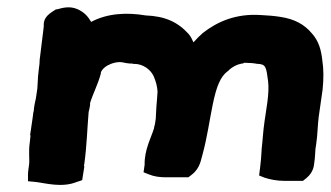

<svg xmlns="http://www.w3.org/2000/svg" viewBox="-20 -527 921 535"><path d="M100 -437C97 -416 95 -394 92 -372C91 -365 90 -359 90 -349L88 -333L86 -314C85 -302 85 -291 84 -280L80 -253C78 -244 75 -232 74 -218C72 -212 72 -203 71 -199L64 -151L65 -149L63 -130C59 -104 63 -84 61 -68C60 -59 58 -50 58 -40V-22L79 -20C106 -17 152 -3 194 -20L209 -25L215 -63L214 -65L215 -71C222 -121 223 -169 227 -215C228 -219 230 -226 231 -234V-240C239 -266 253 -292 261 -322V-325C262 -329 267 -336 274 -341C279 -345 296 -354 314 -354C322 -354 328 -351 342 -350H348L351 -349H354C380 -349 400 -332 408 -315C414 -301 418 -288 419 -272L418 -257C416 -238 415 -216 414 -196L412 -183C412 -180 410 -177 409 -169C401 -143 382 -109 383 -68L380 -47L395 -41C410 -35 425 -33 442 -33H505L514 -40C539 -59 540 -84 545 -99C557 -143 564 -193 573 -237C583 -285 594 -314 615 -329L617 -330V-331C628 -341 639 -347 654 -350H657L660 -352H664C676 -352 687 -351 697 -349H699C721 -348 722 -339 727 -301C729 -286 728 -264 725 -242L717 -188C713 -161 712 -136 709 -111V-109C708 -92 707 -77 705 -62L702 -38L717 -32C732 -27 751 -23 774 -23H824L833 -30C843 -38 853 -51 855 -68L856 -76C858 -88 858 -100 859 -112L861 -125C865 -152 865 -177 868 -201L879 -278C882 -308 882 -334 878 -360C875 -386 869 -412 849 -434C828 -459 801 -474 761 -480C743 -483 725 -484 708 -485C638 -490 586 -467 545 -435C536 -427 527 -418 519 -409C516 -415 513 -424 505 -433C475 -466 439 -482 386 -484C333 -493 279 -490 234 -466C225 -481 216 -492 197 -501C173 -512 151 -504 139 -501H136C119 -490 100 -480 102 -454Z"/></svg>

Font: Hussar Pisanka
Style: BlkKur
Weight: 700
Designer: Robert Jablonski
Foundry: Cannot Into Space Fonts
Version: Version 1.070